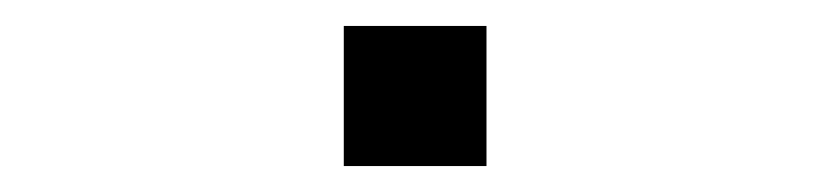

<svg xmlns="http://www.w3.org/2000/svg" viewBox="-20 -373 640 148"><path d="M245 -245V-353H355V-245Z"/></svg>

Font: Geist Mono Light
Style: Regular
Weight: 300
Monospace: yes
Designer: Basement.studio, Andrés Briganti, Mateo Zaragoza
Foundry: Basement.studio, Vercel, Andrés Briganti, Guido Ferreyra, Mateo Zaragoza
Version: Version 1.500; ttfautohint (v1.8.4.7-5d5b)